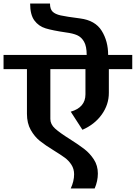

<svg xmlns="http://www.w3.org/2000/svg" viewBox="-42 -948 766 1083"><path d="M704 -558H572V-424Q572 -358 532 -302Q492 -246 423 -216L357 -318Q440 -342 440 -416V-558H242V-277Q242 -247 268.5 -223Q295 -199 351 -164Q403 -131 434 -107Q465 -83 487.5 -48.5Q510 -14 510 31Q510 73 492 115H357Q376 74 376 35Q376 5 361 -18.5Q346 -42 323.5 -58.5Q301 -75 262 -99Q213 -129 183 -153Q153 -177 131.5 -215Q110 -253 110 -306V-558H-22V-638H704ZM447 -638Q447 -687 432 -713Q417 -739 393 -749.5Q369 -760 330 -765Q255 -776 215.5 -788Q176 -800 152 -832.5Q128 -865 128 -928H240Q240 -897 254.5 -882.5Q269 -868 300.5 -861Q332 -854 410 -844Q495 -833 531.5 -774.5Q568 -716 568 -638V-610H447Z"/></svg>

Font: AmikoBold
Style: Bold
Weight: 700
Designer: Pablo Impallari, Rodrigo Fuenzalida, Andres Torresi
Foundry: Impallari Type
Version: Version 1.000; ttfautohint (v1.3)